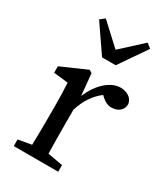

<svg xmlns="http://www.w3.org/2000/svg" viewBox="-184 -823 790 906"><g transform="rotate(30 211.5 -369.5)"><path d="M201.2 -210Q201.2 -127 203.1 -50.8L285.2 -36.1V0H43V-36.1L115.2 -48.8Q117.2 -125 117.2 -210V-261.2Q117.2 -315.4 113.8 -386.2L35.2 -395V-430.2L173.8 -491.2L189 -481L200.2 -363.8Q226.1 -423.8 264.6 -457.5Q303.2 -491.2 344.2 -491.2Q366.2 -491.2 386.7 -479.5Q407.2 -467.8 412.1 -441.9Q412.1 -417 395 -402.3Q377.9 -387.7 348.6 -387.7Q319.3 -387.7 288.1 -419.9Q227.1 -374.5 201.2 -289.1ZM371.1 -719.2 269 -570.8H194.8L92.8 -719.2L118.2 -738.8L231.9 -633.8L346.2 -738.8Z"/></g></svg>

Font: SourceSerifPro-Regular
Style: Regular
Weight: 400
Designer: Frank Grießhammer
Foundry: Adobe Systems Incorporated
Version: Version 1.014;PS Version 1.0;hotconv 1.0.73;makeotf.lib2.5.5